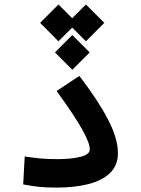

<svg xmlns="http://www.w3.org/2000/svg" viewBox="-20 -830 626 853"><path d="M232.4 3.4Q187 3.4 155 0.2Q123 -2.9 83 -10.7L89.8 -134.8Q130.4 -128.9 160.2 -126Q189.9 -123 234.4 -123Q294.9 -123 336.9 -133.1Q378.9 -143.1 378.9 -167Q378.9 -194.8 343.3 -258.1Q307.6 -321.3 231.4 -425.8L332.5 -492.7Q414.1 -386.7 459 -301Q503.9 -215.3 503.9 -149.9Q503.9 -95.2 469 -61.5Q434.1 -27.8 372.8 -12.2Q311.5 3.4 232.4 3.4ZM361.8 -810.1 443.4 -728.5 361.8 -646.5 300.8 -707.5 239.7 -646.5 158.2 -728.5 239.7 -810.1 300.8 -749ZM301.3 -674.3 378.4 -597.2 301.3 -520 224.1 -597.2Z"/></svg>

Font: Cascadia Code SemiBold
Style: Regular
Weight: 600
Monospace: yes
Designer: Aaron Bell
Foundry: Saja Typeworks
Version: Version 2404.023; ttfautohint (v1.8.4)